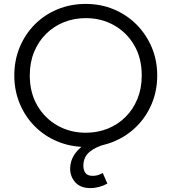

<svg xmlns="http://www.w3.org/2000/svg" viewBox="-20 -735 876 980"><path d="M441.5 225Q391 225 364.5 195.8Q338 166.5 338 125Q339 83 362 50.5Q385 18 422.2 -4Q459.5 -26 504 -36L520 1Q469 14 437.8 39.8Q406.5 65.5 405.5 109Q405 131.5 415.5 147Q426 162.5 452.5 162.5Q462.5 162.5 471.5 160.8Q480.5 159 489 155.5Q497.5 152 504.5 148L528 202Q508.5 213 486.2 219Q464 225 441.5 225ZM418 15Q340.5 15 273.8 -12.8Q207 -40.5 157.8 -90Q108.5 -139.5 80.8 -206Q53 -272.5 53 -350Q53 -428 80.8 -494.5Q108.5 -561 157.8 -610.5Q207 -660 273.8 -687.5Q340.5 -715 418 -715Q495 -715 561.5 -687Q628 -659 677.5 -609Q727 -559 754.8 -492.8Q782.5 -426.5 782.5 -350Q782.5 -272.5 754.8 -206Q727 -139.5 677.5 -90Q628 -40.5 561.5 -12.8Q495 15 418 15ZM418 -57.5Q477.5 -57.5 529.5 -78.2Q581.5 -99 620.5 -137.8Q659.5 -176.5 681.5 -230.2Q703.5 -284 703.5 -350Q703.5 -438 665.2 -503.8Q627 -569.5 562.2 -606Q497.5 -642.5 418 -642.5Q358.5 -642.5 306.5 -621.8Q254.5 -601 215.5 -562.5Q176.5 -524 154.2 -470.2Q132 -416.5 132 -350Q132 -262 170.5 -196.2Q209 -130.5 273.8 -94Q338.5 -57.5 418 -57.5Z"/></svg>

Font: Geologica Roman ExtraLight
Style: Regular
Weight: 250
Designer: Sindre Bremnes, Frode Helland
Foundry: Monokrom Skriftforlag AS
Version: Version 1.010;gftools[0.9.28]